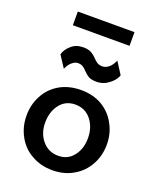

<svg xmlns="http://www.w3.org/2000/svg" viewBox="-161 -976 890 1082"><g transform="rotate(20 284.5 -435.0)"><path d="M159.2 -22.5Q103.5 -53.7 74.2 -109.4Q43.9 -164.1 43.9 -231.4Q43.9 -296.9 73.2 -351.6Q102.5 -407.2 158.2 -439.5Q185.5 -455.1 217.8 -462.9Q250 -470.7 285.2 -470.7Q357.4 -470.7 411.1 -439.5Q465.8 -407.2 495.1 -351.6Q525.4 -296.9 525.4 -231.4Q525.4 -164.1 495.1 -109.4Q464.8 -53.7 410.2 -22.5Q356.4 9.8 285.2 9.8Q213.9 9.8 159.2 -22.5ZM378.9 -121.1Q413.1 -164.1 413.1 -228.5Q413.1 -293.9 377 -338.9Q340.8 -382.8 282.2 -382.8Q224.6 -382.8 190.4 -338.9Q156.2 -294.9 156.2 -228.5Q156.2 -165 193.4 -121.1Q230.5 -78.1 288.1 -78.1Q345.7 -78.1 378.9 -121.1ZM301.8 -552.7Q286.1 -561.5 269.5 -579.1Q257.8 -592.8 246.1 -599.6Q234.4 -607.4 215.8 -607.4Q199.2 -607.4 181.6 -592.8Q164.1 -579.1 151.4 -549.8Q135.7 -573.2 105.5 -620.1Q114.3 -651.4 142.6 -675.8Q170.9 -701.2 213.9 -701.2Q242.2 -701.2 259.8 -692.4Q278.3 -682.6 293.9 -666Q307.6 -651.4 320.3 -643.6Q333 -636.7 350.6 -636.7Q369.1 -636.7 387.7 -651.4Q406.2 -666 418.9 -696.3Q434.6 -671.9 464.8 -625Q460.9 -609.4 444.3 -589.8Q427.7 -571.3 402.3 -556.6Q377 -543.9 348.6 -543.9Q319.3 -543.9 301.8 -552.7ZM115.2 -879.9Q200.2 -879.9 455.1 -879.9Q455.1 -859.4 455.1 -797.9Q412.1 -797.9 285.2 -797.9Q242.2 -797.9 115.2 -797.9Q115.2 -818.4 115.2 -879.9Z"/></g></svg>

Font: Alata=Ham
Style: Regular
Weight: 400
Designer: Spyros Zevelakis, Eben Sorkin
Version: Version 1.004